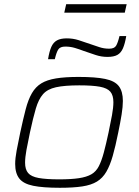

<svg xmlns="http://www.w3.org/2000/svg" viewBox="-20 -883 659 911"><path d="M264 8Q184 8 137.5 -1.5Q91 -11 71.5 -36Q52 -61 52 -105Q52 -132 59 -169Q66 -206 76 -254Q90 -319 102 -365Q114 -411 131.5 -441Q149 -471 176 -487.5Q203 -504 246 -511Q289 -518 353 -518Q433 -518 479 -508.5Q525 -499 544 -474Q563 -449 563 -404Q563 -377 557 -339.5Q551 -302 541 -254Q528 -189 515 -143.5Q502 -98 484.5 -68Q467 -38 440 -21.5Q413 -5 370.5 1.5Q328 8 264 8ZM261 -32Q317 -32 354 -37.5Q391 -43 413.5 -56Q436 -69 449 -94.5Q462 -120 472.5 -159Q483 -198 495 -254Q505 -301 511.5 -337Q518 -373 518 -398Q518 -431 503.5 -448Q489 -465 454 -471.5Q419 -478 356 -478Q286 -478 245.5 -469Q205 -460 184 -436Q163 -412 150 -368Q137 -324 122 -254Q112 -207 105.5 -171.5Q99 -136 99 -111Q99 -79 113.5 -62Q128 -45 163.5 -38.5Q199 -32 261 -32ZM208 -602Q214 -639 223.5 -660.5Q233 -682 250.5 -691.5Q268 -701 297 -701Q326 -701 353 -692.5Q380 -684 408 -674Q429 -667 451 -659.5Q473 -652 498 -652Q522 -652 530.5 -665.5Q539 -679 547 -712H579Q573 -676 563.5 -654Q554 -632 537 -622.5Q520 -613 490 -613Q461 -613 434 -622Q407 -631 378 -641Q357 -649 335.5 -655.5Q314 -662 290 -662Q266 -662 257 -649Q248 -636 240 -602ZM285 -823 294 -863H581L572 -823Z"/></svg>

Font: Saira SemiExpanded ExtraLight
Style: Italic
Weight: 250
Width: 6
Italic angle: -12°
Designer: Hector Gatti with collaboration of the Omnibus-Type team
Foundry: Omnibus-Type
Version: Version 1.101